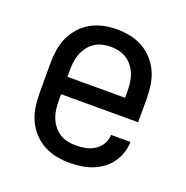

<svg xmlns="http://www.w3.org/2000/svg" viewBox="-102 -623 704 726"><g transform="rotate(20 250.0 -260.0)"><path d="M250 8Q223 8 196.5 2.5Q170 -3 146.5 -16Q123 -29 104.5 -49.5Q86 -70 75 -94.5Q64 -119 60 -146Q56 -173 56 -200V-320Q56 -347 60 -374Q64 -401 75 -425.5Q86 -450 104.5 -470.5Q123 -491 146.5 -504Q170 -517 196.5 -522.5Q223 -528 250 -528Q277 -528 303.5 -522.5Q330 -517 353.5 -504Q377 -491 395.5 -470.5Q414 -450 425 -425.5Q436 -401 440 -374Q444 -347 444 -320V-225H134V-200Q134 -183 136 -166Q138 -149 144 -133Q150 -117 160.5 -103Q171 -89 185 -79.5Q199 -70 216 -66Q233 -62 250 -62Q270 -62 289.5 -65.5Q309 -69 326 -79.5Q343 -90 353.5 -107.5Q364 -125 364 -145H442Q442 -122 434.5 -100Q427 -78 413.5 -59.5Q400 -41 381 -27.5Q362 -14 340.5 -6Q319 2 296 5Q273 8 250 8ZM366 -295V-320Q366 -337 364 -354Q362 -371 356 -387Q350 -403 339.5 -417Q329 -431 315 -440.5Q301 -450 284 -454Q267 -458 250 -458Q233 -458 216 -454Q199 -450 185 -440.5Q171 -431 160.5 -417Q150 -403 144 -387Q138 -371 136 -354Q134 -337 134 -320V-295Z"/></g></svg>

Font: Moesevka
Style: Regular
Weight: 400
Monospace: yes
Designer: Belleve Invis
Foundry: Belleve Invis
Version: Version 32.5.0; ttfautohint (v1.8.4)